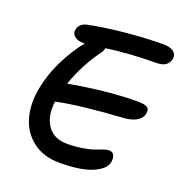

<svg xmlns="http://www.w3.org/2000/svg" viewBox="-138 -867 965 1020"><g transform="rotate(20 344.0 -357.0)"><path d="M309.1 33.2Q218.3 33.2 157.5 -13.2Q96.7 -59.6 75.7 -136Q54.7 -212.4 73.2 -305.2Q99.6 -439.5 190.9 -571.8Q197.8 -583 219.2 -607.9H212.9Q177.2 -607.9 159.7 -623.5Q142.1 -639.2 147 -661.1Q153.8 -694.3 190.9 -705.1Q284.2 -725.1 401.9 -736.1Q519.5 -747.1 611.8 -747.1Q653.3 -747.1 672.1 -731.7Q690.9 -716.3 687 -692.9Q681.6 -667.5 663.3 -654.3Q645 -641.1 606.9 -641.1Q464.4 -641.1 330.1 -622.1Q328.1 -609.4 321.8 -599.1Q244.1 -494.1 204.1 -376Q422.4 -415 590.8 -415Q629.9 -415 644 -404.5Q658.2 -394 653.8 -371.1Q647.5 -341.3 618.4 -325.4Q589.4 -309.6 547.9 -307.1Q301.8 -291.5 175.8 -264.2Q165 -178.7 201.4 -127Q237.8 -75.2 311 -75.2Q357.4 -75.2 398.2 -82Q439 -88.9 461.2 -97.2Q483.4 -105.5 503.4 -112.3Q523.4 -119.1 533.2 -119.1Q555.7 -119.1 563.2 -103.5Q570.8 -87.9 566.9 -64.9Q559.1 -22.9 494.1 5.1Q429.2 33.2 309.1 33.2Z"/></g></svg>

Font: Shantell Sans Irregular
Style: Italic
Weight: 500
Italic angle: -11.31°
Designer: Stephen Nixon, Anya Danilova, Shantell Martin
Foundry: Arrow Type
Version: Version 1.006;[9816181b4]